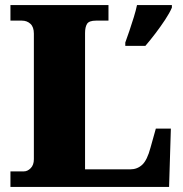

<svg xmlns="http://www.w3.org/2000/svg" viewBox="-20 -734 717 754"><path d="M21 0V-61H74Q88 -61 100.5 -73.5Q113 -86 113 -109V-602Q113 -628 99.5 -640.5Q86 -653 66 -653H21V-714H406V-653H357Q330 -653 322 -640.5Q314 -628 314 -604V-69H492Q519 -69 538.5 -87Q558 -105 571 -154L592 -229H651L644 0ZM472 -567Q479 -586 488 -612.5Q497 -639 505.5 -666.5Q514 -694 518 -714H655V-704Q646 -683 628.5 -656.5Q611 -630 590.5 -603Q570 -576 551 -554H472Z"/></svg>

Font: Noto Serif Tamil Black
Style: Regular
Weight: 900
Designer: Indian Type Foundry, Tom Grace, and the Monotype Design Team
Foundry: Monotype Imaging Inc.
Version: Version 2.004; ttfautohint (v1.8.4.7-5d5b)